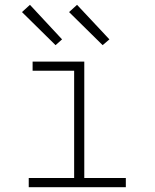

<svg xmlns="http://www.w3.org/2000/svg" viewBox="-20 -775 640 795"><path d="M99 0V-38H287V-482H115V-520H329V-38H501V0ZM405 -588 266 -725 299 -755 433 -612ZM210 -588 71 -725 104 -755 237 -612Z"/></svg>

Font: Iosevka SS04 XLt Ex
Style: Regular
Weight: 200
Width: 7
Monospace: yes
Designer: Belleve Invis
Foundry: Belleve Invis
Version: Version 19.0.0; ttfautohint (v1.8.4)